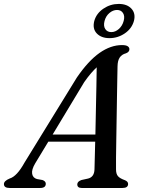

<svg xmlns="http://www.w3.org/2000/svg" viewBox="-44 -934 708 954"><path d="M131 -122.5Q112 -90.5 115.8 -70.2Q119.5 -50 139.5 -44.5L167 -39.5Q183.5 -33.5 183.5 -21Q183.5 0 155.5 0H4Q-24.5 0 -24.5 -19.5Q-24.5 -35 4 -47Q40 -57.5 78 -126.5L338 -549Q395 -632 450.5 -671Q506 -710 562 -710Q582 -710 590.5 -704.2Q599 -698.5 599 -689.5Q599 -675.5 581.5 -669Q562 -664 551.2 -648.8Q540.5 -633.5 540 -604.5Q539.5 -583 538.8 -542.5Q538 -502 537.2 -450.5Q536.5 -399 535.5 -344.2Q534.5 -289.5 533.8 -239Q533 -188.5 532.5 -149.8Q532 -111 532.5 -92.5Q532.5 -70 542 -58.8Q551.5 -47.5 577 -38.5Q592.5 -32 592.5 -20Q592.5 0 564.5 0H362Q340 0 340 -18Q340 -32 360.5 -39.5L394.5 -47Q424.5 -55 425.5 -93Q427 -136 429 -230H196ZM374.5 -526 217.5 -265.5H430Q431 -324.5 432.5 -387.2Q434 -450 435 -506Q436 -562 436.5 -599.5Q424.5 -588.5 409 -570.8Q393.5 -553 374.5 -526ZM500 -744.5Q459 -744.5 436.8 -768Q414.5 -791.5 424.5 -830Q435 -867.5 469.8 -891Q504.5 -914.5 546 -914.5Q587.5 -914.5 609.2 -890.8Q631 -867 621.5 -830Q611 -792 576.2 -768.2Q541.5 -744.5 500 -744.5ZM537.5 -884.5Q517.5 -884.5 499.8 -869.5Q482 -854.5 475.5 -830Q469 -805 479 -789.8Q489 -774.5 509 -774.5Q529 -774.5 546.5 -790Q564 -805.5 570.5 -830Q577 -854 567.2 -869.2Q557.5 -884.5 537.5 -884.5Z"/></svg>

Font: Fraunces 9pt S000
Style: Italic
Weight: 400
Italic angle: -16°
Version: Version 1.000; ttfautohint (v1.8.3)